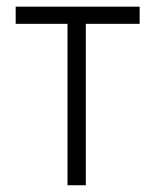

<svg xmlns="http://www.w3.org/2000/svg" viewBox="-20 -548 459 568"><path d="M393.1 -477.5H233.9V0H179.7V-477.5H26.4V-528.3H393.1Z"/></svg>

Font: MAUL Condensed Light
Style: Light
Weight: 300
Designer: MAUL
Version: Version 2.137; 2017; ttfautohint (v1.8.3)